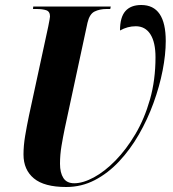

<svg xmlns="http://www.w3.org/2000/svg" viewBox="-20 -740 691 768"><path d="M245 8Q157 8 115.5 -26.5Q74 -61 74 -122Q74 -157 80.5 -196Q87 -235 96 -278L173 -634Q180 -669 180 -674Q180 -694 165 -699Q150 -704 126 -704H112L113 -714H423L421 -704H406Q379 -704 358.5 -694Q338 -684 330 -649L239 -226Q232 -192 226 -156.5Q220 -121 220 -85Q220 -49 233.5 -28Q247 -7 277 -7Q312 -7 355.5 -30.5Q399 -54 442 -98Q485 -142 521.5 -203.5Q558 -265 580 -342.5Q602 -420 602 -511Q602 -571 581.5 -603Q561 -635 523 -635Q490 -635 460 -618Q460 -671 481.5 -695.5Q503 -720 545 -720Q643 -720 643 -576Q643 -522 630.5 -458Q618 -394 594 -328Q570 -262 535.5 -202Q501 -142 456.5 -94.5Q412 -47 359 -19.5Q306 8 245 8Z"/></svg>

Font: Noto Serif Display ExtraCondensed ExtraBold
Style: Italic
Weight: 800
Width: 2
Italic angle: -12°
Designer: Monotype Design Team
Foundry: Monotype Imaging Inc.
Version: Version 2.009